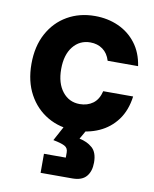

<svg xmlns="http://www.w3.org/2000/svg" viewBox="-83 -573 689 859"><g transform="rotate(10 261.5 -143.5)"><path d="M279.2 10Q209.2 10 154.2 -22.1Q99.2 -54.2 67.5 -112.5Q35.8 -170.8 35.8 -250Q35.8 -330 67.5 -388.3Q99.2 -446.7 154.2 -478.3Q209.2 -510 279.2 -510Q337.5 -510 385.8 -488.3Q434.2 -466.7 466.2 -425Q498.3 -383.3 507.5 -322.5H369.2Q359.2 -355.8 335.4 -372.9Q311.7 -390 279.2 -390Q230.8 -390 200.8 -352.5Q170.8 -315 170.8 -250Q170.8 -185.8 200.8 -147.9Q230.8 -110 279.2 -110Q314.2 -110 339.2 -128.3Q364.2 -146.7 373.3 -185H509.2Q500.8 -120.8 468.8 -77.5Q436.7 -34.2 387.5 -12.1Q338.3 10 279.2 10ZM160.8 223.3V136.7H260V113.3Q260 92.5 243.3 84.2Q226.7 75.8 191.7 69.2L242.5 -25H344.2L305.8 42.5Q340.8 49.2 364.6 70Q388.3 90.8 388.3 136.7Q388.3 176.7 368.3 200Q348.3 223.3 305 223.3Z"/></g></svg>

Font: Funnel Sans Light
Style: Bold
Weight: 700
Version: Version 1.000